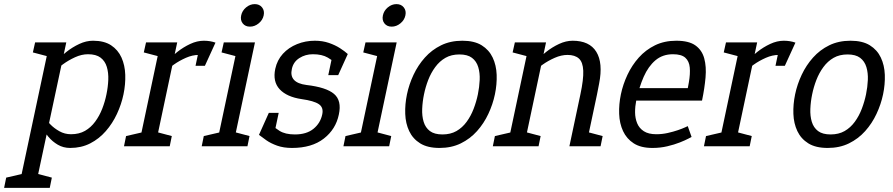

<svg xmlns="http://www.w3.org/2000/svg" viewBox="-100 -704 4297 924"><path d="M219 -500 69.5 200H-10L139 -500ZM144.7 -346.7 119.7 -355Q119.7 -355 132.8 -370.5Q145.8 -386 168.2 -408.8Q190.7 -431.5 219.6 -454.2Q248.5 -477 281.6 -492.5Q314.7 -508 347.7 -508L323.5 -443Q293 -443 261.2 -428.5Q229.5 -414 203.2 -394.8Q176.8 -375.7 160.8 -361.2Q144.7 -346.7 144.7 -346.7ZM104 -153.3Q104 -153.3 114 -138.8Q124 -124.3 142 -105.7Q160 -87 185.7 -72.5Q211.3 -58 241.8 -58L237.7 8Q204.7 8 178.2 -7.5Q151.8 -23 132.8 -45.8Q113.7 -68.5 101 -91.2Q88.3 -114 82 -129.5Q75.7 -145 75.7 -145ZM241.8 -58Q280.7 -58 309.2 -74.3Q337.7 -90.7 358.2 -118.8Q378.8 -146.8 392 -180.8Q405.2 -214.8 412.3 -250Q419.7 -285.3 421.1 -319.8Q422.5 -354.2 414 -382.2Q405.5 -410.3 383.9 -426.7Q362.3 -443 323.5 -443L347.7 -508Q401.3 -508 434.7 -486Q468 -464 484.7 -427Q501.3 -390 502.8 -344Q504.3 -298 494.3 -250Q484.3 -202 462.9 -156Q441.5 -110 409.2 -73Q377 -36 334.2 -14Q291.3 8 237.7 8ZM134.2 -431.7 58.2 -451.7 69 -500H149ZM-80.2 200 -70.2 150.8 20 130 -0.2 200ZM59.5 200 68.2 129.2 149.5 150.8 139.5 200Z M855.7 -439.7 880.5 -508ZM672.8 -500H752.8L646.8 0H566.8ZM900.7 -431.3Q890.8 -435.2 879.6 -437.4Q868.3 -439.7 855.7 -439.7L880.5 -508Q896.5 -508 910.8 -505.6Q925 -503.2 937 -498.8ZM678.5 -346.7 653.5 -355Q653.5 -355 666.6 -370.5Q679.7 -386 702.1 -408.8Q724.5 -431.5 753.4 -454.2Q782.3 -477 815.4 -492.5Q848.5 -508 881.5 -508L856.7 -439.7Q826.2 -439.7 794.5 -425.7Q762.8 -411.7 736.7 -393.2Q710.5 -374.7 694.5 -360.7Q678.5 -346.7 678.5 -346.7ZM668 -431.7 592 -451.7 602.8 -500H682.8ZM496.7 0 506.7 -49.2 596.8 -70 576.7 0ZM636.8 0 645.5 -70.8 726.8 -49.2 716.8 0ZM841 -387.2 864.2 -497.2 937 -498.8 886 -387.2Z M940.8 0 1047 -500H1127L1020.8 0ZM1103 -575.8Q1080.2 -575.8 1068 -591.5Q1055.8 -607.2 1060.7 -630Q1065.5 -652.7 1084.3 -668.4Q1103.2 -684.2 1126 -684.2Q1148.7 -684.2 1161.2 -668.4Q1173.8 -652.7 1169 -630Q1164.2 -607.2 1144.9 -591.5Q1125.7 -575.8 1103 -575.8ZM1042.2 -431.7 966.2 -451.7 977 -500H1057ZM870.7 0 880.7 -49.2 970.8 -70 950.7 0ZM1010.8 0 1019.5 -70.8 1100.8 -49.2 1090.8 0Z M1305 8 1319.2 -57Q1375.3 -57 1408.5 -84Q1441.7 -111 1450.7 -153Q1458.2 -186.7 1434.3 -202.8Q1410.5 -218.8 1351.7 -227L1375 -295Q1470 -284 1507.6 -252Q1545.2 -220 1530.7 -153Q1516.2 -82 1458.3 -37Q1400.5 8 1305 8ZM1415 -508 1405.8 -443Q1369.7 -443 1340.8 -424.6Q1311.8 -406.2 1304.7 -372.7Q1289.3 -306 1375 -295L1351.7 -227Q1280.2 -237.5 1245.9 -274.4Q1211.7 -311.3 1224.7 -372.7Q1233.8 -414.8 1261.4 -445.1Q1289 -475.3 1329.6 -491.7Q1370.2 -508 1415 -508ZM1146.3 -55 1199.2 -109Q1217.7 -92 1244.9 -74.5Q1272.2 -57 1319.2 -57L1305 8Q1264.7 8 1233.8 -3Q1203 -14 1181.7 -29Q1160.3 -44 1146.3 -55ZM1521.7 -395.3Q1505.2 -410.5 1477.5 -426.8Q1449.8 -443 1405.8 -443L1415 -508Q1452.2 -508 1482.7 -497.5Q1513.2 -487 1536.2 -472.2Q1559.3 -457.3 1573.7 -444ZM1241.2 -160.8 1218.8 -55H1146.3L1193.7 -160.8ZM1479.8 -342.3 1501.2 -443.8 1573.7 -444 1527.5 -342.3Z M1622.8 0 1729 -500H1809L1702.8 0ZM1785 -575.8Q1762.2 -575.8 1750 -591.5Q1737.8 -607.2 1742.7 -630Q1747.5 -652.7 1766.3 -668.4Q1785.2 -684.2 1808 -684.2Q1830.7 -684.2 1843.2 -668.4Q1855.8 -652.7 1851 -630Q1846.2 -607.2 1826.9 -591.5Q1807.7 -575.8 1785 -575.8ZM1724.2 -431.7 1648.2 -451.7 1659 -500H1739ZM1552.7 0 1562.7 -49.2 1652.8 -70 1632.7 0ZM1692.8 0 1701.5 -70.8 1782.8 -49.2 1772.8 0Z M1858.5 -250Q1868.5 -298 1890.1 -344Q1911.7 -390 1944.8 -427Q1977.8 -464 2022.8 -486Q2067.7 -508 2125.2 -508Q2182.7 -508 2218.1 -486Q2253.5 -464 2271 -427Q2288.5 -390 2290.2 -344Q2291.8 -298 2281.8 -250Q2271.8 -202 2250.2 -156Q2228.7 -110 2195.6 -73Q2162.5 -36 2117.6 -14Q2072.7 8 2015.2 8Q1957.7 8 1922.2 -14Q1886.8 -36 1869.3 -73Q1851.8 -110 1850.2 -156Q1848.5 -202 1858.5 -250ZM1940.5 -250Q1933.2 -214.7 1931.8 -180.2Q1930.3 -145.8 1938.8 -117.8Q1947.3 -89.7 1968.9 -73.3Q1990.5 -57 2029.3 -57Q2068.2 -57 2096.7 -73.3Q2125.2 -89.7 2145.7 -117.8Q2166.2 -145.8 2179.3 -180.2Q2192.5 -214.7 2199.8 -250Q2207 -285.3 2208.5 -319.2Q2210 -353.2 2201.5 -381.2Q2193 -409.3 2171.4 -425.7Q2149.8 -442 2111 -442Q2072.2 -442 2043.7 -425.7Q2015.2 -409.3 1994.6 -381.2Q1974 -353.2 1960.8 -319.2Q1947.7 -285.3 1940.5 -250Z M2773.2 -250H2693.2Q2708.7 -322.3 2706.9 -363.6Q2705.2 -404.8 2686.1 -422.2Q2667 -439.7 2630.7 -439.7L2655.5 -508Q2737 -508 2769.8 -454.6Q2802.7 -401.2 2783.3 -302ZM2447.8 -500H2527.8L2421.8 0H2341.8ZM2693.2 -250H2773.2L2720.2 0H2640.2ZM2453.5 -346.7 2428.5 -355Q2428.5 -355 2441.6 -370.5Q2454.7 -386 2477.1 -408.8Q2499.5 -431.5 2528.4 -454.2Q2557.3 -477 2590.4 -492.5Q2623.5 -508 2656.5 -508L2631.7 -439.7Q2601.2 -439.7 2569.5 -425.7Q2537.8 -411.7 2511.7 -393.2Q2485.5 -374.7 2469.5 -360.7Q2453.5 -346.7 2453.5 -346.7ZM2443 -431.7 2367 -451.7 2377.8 -500H2457.8ZM2411.8 0 2420.5 -70.8 2501.8 -49.2 2491.8 0ZM2271.7 0 2281.7 -49.2 2371.8 -70 2351.7 0ZM2710.2 0 2718.8 -70.8 2800.2 -49.2 2790.2 0Z M3154.7 -508 3138.8 -443Q3088.8 -443 3054.4 -413.9Q3020 -384.8 2997.8 -334.5Q2975.7 -284.2 2961.8 -220L2888 -250Q2898 -298 2919.6 -344Q2941.2 -390 2974.2 -427Q3007.3 -464 3052.2 -486Q3097.2 -508 3154.7 -508ZM3209.8 -97 3228.2 -45Q3228.2 -45 3213.1 -37Q3198 -29 3171.7 -18.5Q3145.3 -8 3111.4 0Q3077.5 8 3039.7 8L3058.8 -58Q3086.5 -58 3113.3 -64Q3140.2 -70 3162 -77.5Q3183.8 -85 3196.8 -91Q3209.8 -97 3209.8 -97ZM2888 -250 2961.8 -220Q2956.2 -191.8 2956.3 -163.4Q2956.5 -135 2966.3 -110.9Q2976.2 -86.8 2998.6 -72.4Q3021 -58 3058.8 -58L3039.7 8Q2984.3 8 2950 -14Q2915.7 -36 2898.5 -73Q2881.3 -110 2879.7 -156Q2878 -202 2888 -250ZM2944.8 -280H3280.8L3278.5 -220H2932.5ZM3154.7 -508Q3215.5 -508 3247 -485.2Q3278.5 -462.5 3289.2 -422.8Q3300 -383.2 3295.4 -331.2Q3290.8 -279.2 3278.5 -220H3198.2Q3208.2 -267.5 3215.2 -308.1Q3222.2 -348.7 3219.5 -378.9Q3216.8 -409.2 3198.2 -426.1Q3179.5 -443 3138.8 -443Z M3646.7 -439.7 3671.5 -508ZM3463.8 -500H3543.8L3437.8 0H3357.8ZM3691.7 -431.3Q3681.8 -435.2 3670.6 -437.4Q3659.3 -439.7 3646.7 -439.7L3671.5 -508Q3687.5 -508 3701.8 -505.6Q3716 -503.2 3728 -498.8ZM3469.5 -346.7 3444.5 -355Q3444.5 -355 3457.6 -370.5Q3470.7 -386 3493.1 -408.8Q3515.5 -431.5 3544.4 -454.2Q3573.3 -477 3606.4 -492.5Q3639.5 -508 3672.5 -508L3647.7 -439.7Q3617.2 -439.7 3585.5 -425.7Q3553.8 -411.7 3527.7 -393.2Q3501.5 -374.7 3485.5 -360.7Q3469.5 -346.7 3469.5 -346.7ZM3459 -431.7 3383 -451.7 3393.8 -500H3473.8ZM3287.7 0 3297.7 -49.2 3387.8 -70 3367.7 0ZM3427.8 0 3436.5 -70.8 3517.8 -49.2 3507.8 0ZM3632 -387.2 3655.2 -497.2 3728 -498.8 3677 -387.2Z M3726.5 -250Q3736.5 -298 3758.1 -344Q3779.7 -390 3812.8 -427Q3845.8 -464 3890.8 -486Q3935.7 -508 3993.2 -508Q4050.7 -508 4086.1 -486Q4121.5 -464 4139 -427Q4156.5 -390 4158.2 -344Q4159.8 -298 4149.8 -250Q4139.8 -202 4118.2 -156Q4096.7 -110 4063.6 -73Q4030.5 -36 3985.6 -14Q3940.7 8 3883.2 8Q3825.7 8 3790.2 -14Q3754.8 -36 3737.3 -73Q3719.8 -110 3718.2 -156Q3716.5 -202 3726.5 -250ZM3808.5 -250Q3801.2 -214.7 3799.8 -180.2Q3798.3 -145.8 3806.8 -117.8Q3815.3 -89.7 3836.9 -73.3Q3858.5 -57 3897.3 -57Q3936.2 -57 3964.7 -73.3Q3993.2 -89.7 4013.7 -117.8Q4034.2 -145.8 4047.3 -180.2Q4060.5 -214.7 4067.8 -250Q4075 -285.3 4076.5 -319.2Q4078 -353.2 4069.5 -381.2Q4061 -409.3 4039.4 -425.7Q4017.8 -442 3979 -442Q3940.2 -442 3911.7 -425.7Q3883.2 -409.3 3862.6 -381.2Q3842 -353.2 3828.8 -319.2Q3815.7 -285.3 3808.5 -250Z"/></svg>

Font: Epunda Slab Light
Style: Italic
Weight: 300
Italic angle: -12°
Designer: Simon Atzbach
Foundry: typofactur
Version: Version 1.102